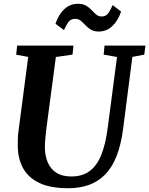

<svg xmlns="http://www.w3.org/2000/svg" viewBox="-20 -984 788 1014"><path d="M679 -683.5 630.5 -306Q619.5 -220.5 595.8 -160Q572 -99.5 535.2 -62.2Q498.5 -25 449.8 -7.5Q401 10 340.5 10Q244.5 10 186.2 -18.5Q128 -47 101.5 -96.5Q75 -146 74 -209.5Q74 -228.5 74.2 -248.8Q74.5 -269 77.5 -290.5L129 -683.5L65.5 -695L70.5 -743H368L363 -695.5L275 -683L224.5 -302Q221 -273.5 219 -248.8Q217 -224 217 -205.5Q217.5 -161 232.2 -126.2Q247 -91.5 277.5 -71.8Q308 -52 356.5 -52Q414.5 -52 453 -80.2Q491.5 -108.5 514.5 -165.2Q537.5 -222 548.5 -306.5L598 -683L527.5 -695.5L532 -743H748L742 -695.5ZM501.5 -817.5Q475.5 -817.5 459.2 -827.8Q443 -838 430.8 -851.2Q418.5 -864.5 406.5 -874.5Q394.5 -884.5 377 -884.5Q353.5 -884.5 341 -867.2Q328.5 -850 318 -825L273 -858.5Q289 -907 319.5 -935.5Q350 -964 391.5 -964Q418 -964 434.8 -954Q451.5 -944 463.8 -930.8Q476 -917.5 488 -907.2Q500 -897 516.5 -897Q539 -896.5 551.8 -914.2Q564.5 -932 575 -957L619.5 -923Q603.5 -875 573.2 -846.2Q543 -817.5 501.5 -817.5Z"/></svg>

Font: Merriweather 24pt
Style: Bold Italic
Weight: 700
Italic angle: -7.8°
Designer: Eben Sorkin
Foundry: Eben Sorkin
Version: Version 2.101